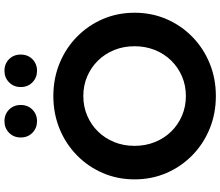

<svg xmlns="http://www.w3.org/2000/svg" viewBox="-83 -885 979 853"><g transform="rotate(-90 406.5 -458.5)"><path d="M406.3 11Q328.4 11 261.1 -16.5Q193.8 -44 143.3 -93.5Q92.7 -143 64.4 -208.5Q36.1 -274 36.1 -350Q36.1 -426 64.4 -491.5Q92.7 -557 143.3 -606.5Q193.8 -656 261.1 -683.5Q328.4 -711 406.3 -711Q484.2 -711 551.5 -683.5Q618.7 -656 669.3 -606.5Q719.9 -557 748.2 -491.5Q776.4 -426 776.4 -350Q776.4 -274 748.2 -208.5Q719.9 -143 669.3 -93.5Q618.7 -44 551.5 -16.5Q484.2 11 406.3 11ZM406.4 -122.2Q453.6 -122.2 493.7 -139.5Q533.9 -156.8 563.9 -187.4Q593.9 -218 610.8 -259.8Q627.6 -301.7 627.6 -350Q627.6 -399.1 610.8 -440.5Q593.9 -481.9 563.9 -512.6Q533.9 -543.2 493.7 -560.5Q453.6 -577.8 406.4 -577.8Q359.3 -577.8 319 -560.5Q278.7 -543.2 248.7 -512.6Q218.7 -481.9 201.8 -440.5Q185 -399.1 185 -350.5Q185 -301.9 201.8 -259.9Q218.7 -218 248.7 -187.4Q278.7 -156.8 319.1 -139.5Q359.4 -122.2 406.4 -122.2ZM294.4 -783.5Q264 -783.5 243.1 -803.9Q222.2 -824.3 222.2 -855.8Q222.2 -887.3 243.1 -907.7Q264 -928.2 294.4 -928.2Q325.4 -928.2 346 -907.8Q366.6 -887.4 366.6 -855.9Q366.6 -824.4 346 -804Q325.4 -783.5 294.4 -783.5ZM518.5 -783.5Q488.1 -783.5 467.2 -803.9Q446.3 -824.3 446.3 -855.8Q446.3 -887.3 467.2 -907.7Q488.1 -928.2 518.5 -928.2Q549.5 -928.2 570.1 -907.8Q590.6 -887.4 590.6 -855.9Q590.6 -824.4 570.1 -804Q549.5 -783.5 518.5 -783.5Z"/></g></svg>

Font: Red Hat Display VF
Style: Regular
Weight: 300
Designer: Pentagram, MCKL
Foundry: Pentagram, MCKL
Version: Version 1.023